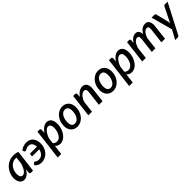

<svg xmlns="http://www.w3.org/2000/svg" viewBox="447 -2179 4011 4011"><g transform="rotate(-45 2452.0 -174.0)"><path d="M419 0H362.5Q342 0 334.5 -10.5Q327 -21 327 -36.5L333.5 -119Q316 -90 296 -66.8Q276 -43.5 254 -27Q232 -10.5 207.5 -1.5Q183 7.5 157 7.5Q127.5 7.5 102.5 -4Q77.5 -15.5 59.5 -38.5Q41.5 -61.5 31.2 -95.2Q21 -129 21 -173.5Q21 -219 32.5 -262.2Q44 -305.5 65 -343.8Q86 -382 115.5 -414Q145 -446 181.5 -469Q218 -492 260.2 -504.8Q302.5 -517.5 349 -517.5Q382.5 -517.5 415.5 -512.2Q448.5 -507 480 -494ZM198 -81.5Q220.5 -81.5 241.8 -96.2Q263 -111 282.2 -136.8Q301.5 -162.5 318 -197.5Q334.5 -232.5 347 -273.5L367.5 -437.5Q359 -438.5 350.8 -439.2Q342.5 -440 334 -440Q291 -440 253.2 -420Q215.5 -400 187.8 -366Q160 -332 144 -287.2Q128 -242.5 128 -193Q128 -136 146.2 -108.8Q164.5 -81.5 198 -81.5Z M556.5 -455Q576 -470 596.2 -481.5Q616.5 -493 638 -501Q659.5 -509 683.2 -513.2Q707 -517.5 734 -517.5Q782.5 -517.5 820 -501.2Q857.5 -485 883 -455.5Q908.5 -426 921.8 -384Q935 -342 935 -290.5Q935 -227 915 -172.5Q895 -118 859.5 -78Q824 -38 775 -15.2Q726 7.5 668 7.5Q617 7.5 580 -10.5Q543 -28.5 516 -63.5L547 -101Q551 -105.5 556 -108.8Q561 -112 567 -112Q574.5 -112 582.2 -106.2Q590 -100.5 601.2 -93.8Q612.5 -87 628.5 -81.2Q644.5 -75.5 668 -75.5Q699 -75.5 725 -86.2Q751 -97 771 -116.5Q791 -136 804.8 -163.5Q818.5 -191 825 -224.5H613.5L622 -296.5H831Q828.5 -364.5 799 -400.5Q769.5 -436.5 714 -436.5Q691.5 -436.5 674 -430.8Q656.5 -425 643 -418Q629.5 -411 619.2 -405.2Q609 -399.5 600 -399.5Q588 -400 582.8 -404.2Q577.5 -408.5 575 -414Z M977.5 169.5 1060.5 -511H1114.5Q1132 -511 1141.2 -502.2Q1150.5 -493.5 1150.5 -475L1144.5 -387Q1163 -417 1184.8 -441Q1206.5 -465 1230.5 -482.2Q1254.5 -499.5 1280.2 -508.8Q1306 -518 1333 -518Q1365 -518 1390.8 -506.2Q1416.5 -494.5 1434.5 -470.8Q1452.5 -447 1462.2 -411.8Q1472 -376.5 1472 -329.5Q1472 -287 1463.2 -245.5Q1454.5 -204 1438.5 -166.8Q1422.5 -129.5 1399.8 -97.5Q1377 -65.5 1349.5 -42.2Q1322 -19 1290 -5.8Q1258 7.5 1223.5 7.5Q1187.5 7.5 1158.2 -6Q1129 -19.5 1108 -43.5L1082 169.5ZM1291.5 -432Q1269.5 -432 1246.8 -417.8Q1224 -403.5 1203 -378Q1182 -352.5 1163.8 -318Q1145.5 -283.5 1132.5 -243L1116.5 -116Q1134.5 -93.5 1158.8 -84.5Q1183 -75.5 1207.5 -75.5Q1231.5 -75.5 1252.5 -85.5Q1273.5 -95.5 1291 -113Q1308.5 -130.5 1322.5 -154.2Q1336.5 -178 1346 -205Q1355.5 -232 1360.5 -261.2Q1365.5 -290.5 1365.5 -319Q1365.5 -375.5 1346.2 -403.8Q1327 -432 1291.5 -432Z M1736.5 -76.5Q1770 -76.5 1797.5 -95.2Q1825 -114 1844.2 -145.5Q1863.5 -177 1874 -218.2Q1884.5 -259.5 1884.5 -304.5Q1884.5 -370.5 1860.2 -402.2Q1836 -434 1788.5 -434Q1754.5 -434 1727.2 -415.5Q1700 -397 1681 -366Q1662 -335 1651.5 -293.5Q1641 -252 1641 -206.5Q1641 -76.5 1736.5 -76.5ZM1727 7.5Q1685 7.5 1649.5 -6.8Q1614 -21 1588.2 -48.2Q1562.5 -75.5 1548 -115.2Q1533.5 -155 1533.5 -205.5Q1533.5 -271 1554.2 -328Q1575 -385 1611 -427.2Q1647 -469.5 1695.2 -493.8Q1743.5 -518 1798.5 -518Q1840.5 -518 1876 -503.8Q1911.5 -489.5 1937 -462.2Q1962.5 -435 1977 -395.2Q1991.5 -355.5 1991.5 -305Q1991.5 -262 1982 -222Q1972.5 -182 1955.5 -147.2Q1938.5 -112.5 1914.2 -84Q1890 -55.5 1860.8 -35.2Q1831.5 -15 1797.5 -3.8Q1763.5 7.5 1727 7.5Z M2054 0 2115 -511H2169Q2186.5 -511 2195.8 -502.2Q2205 -493.5 2205 -475L2199.5 -394.5Q2239.5 -456 2288.5 -487Q2337.5 -518 2389.5 -518Q2421.5 -518 2446.5 -505.2Q2471.5 -492.5 2487.5 -467.8Q2503.5 -443 2509.5 -407Q2515.5 -371 2510 -324.5L2471.5 0H2364.5L2403 -324.5Q2410 -379 2396.8 -403.8Q2383.5 -428.5 2349 -428.5Q2327 -428.5 2303.8 -416Q2280.5 -403.5 2259 -380.8Q2237.5 -358 2219.2 -325.8Q2201 -293.5 2189 -254L2161 0Z M2793.5 -76.5Q2827 -76.5 2854.5 -95.2Q2882 -114 2901.2 -145.5Q2920.5 -177 2931 -218.2Q2941.5 -259.5 2941.5 -304.5Q2941.5 -370.5 2917.2 -402.2Q2893 -434 2845.5 -434Q2811.5 -434 2784.2 -415.5Q2757 -397 2738 -366Q2719 -335 2708.5 -293.5Q2698 -252 2698 -206.5Q2698 -76.5 2793.5 -76.5ZM2784 7.5Q2742 7.5 2706.5 -6.8Q2671 -21 2645.2 -48.2Q2619.5 -75.5 2605 -115.2Q2590.5 -155 2590.5 -205.5Q2590.5 -271 2611.2 -328Q2632 -385 2668 -427.2Q2704 -469.5 2752.2 -493.8Q2800.5 -518 2855.5 -518Q2897.5 -518 2933 -503.8Q2968.5 -489.5 2994 -462.2Q3019.5 -435 3034 -395.2Q3048.5 -355.5 3048.5 -305Q3048.5 -262 3039 -222Q3029.5 -182 3012.5 -147.2Q2995.5 -112.5 2971.2 -84Q2947 -55.5 2917.8 -35.2Q2888.5 -15 2854.5 -3.8Q2820.5 7.5 2784 7.5Z M3089.5 169.5 3172.5 -511H3226.5Q3244 -511 3253.2 -502.2Q3262.5 -493.5 3262.5 -475L3256.5 -387Q3275 -417 3296.8 -441Q3318.5 -465 3342.5 -482.2Q3366.5 -499.5 3392.2 -508.8Q3418 -518 3445 -518Q3477 -518 3502.8 -506.2Q3528.5 -494.5 3546.5 -470.8Q3564.5 -447 3574.2 -411.8Q3584 -376.5 3584 -329.5Q3584 -287 3575.2 -245.5Q3566.5 -204 3550.5 -166.8Q3534.5 -129.5 3511.8 -97.5Q3489 -65.5 3461.5 -42.2Q3434 -19 3402 -5.8Q3370 7.5 3335.5 7.5Q3299.5 7.5 3270.2 -6Q3241 -19.5 3220 -43.5L3194 169.5ZM3403.5 -432Q3381.5 -432 3358.8 -417.8Q3336 -403.5 3315 -378Q3294 -352.5 3275.8 -318Q3257.5 -283.5 3244.5 -243L3228.5 -116Q3246.5 -93.5 3270.8 -84.5Q3295 -75.5 3319.5 -75.5Q3343.5 -75.5 3364.5 -85.5Q3385.5 -95.5 3403 -113Q3420.5 -130.5 3434.5 -154.2Q3448.5 -178 3458 -205Q3467.5 -232 3472.5 -261.2Q3477.5 -290.5 3477.5 -319Q3477.5 -375.5 3458.2 -403.8Q3439 -432 3403.5 -432Z M3644.5 0 3706 -511H3760Q3777.5 -511 3786.8 -502.2Q3796 -493.5 3796 -475L3791.5 -403Q3827.5 -460.5 3869.8 -489.2Q3912 -518 3959 -518Q4008 -518 4034 -484.8Q4060 -451.5 4062 -389Q4099 -455.5 4144.5 -486.8Q4190 -518 4242 -518Q4307 -518 4336.5 -467.5Q4366 -417 4355 -324.5L4316.5 0H4211L4249 -324.5Q4252.5 -351.5 4251.8 -371.2Q4251 -391 4245.8 -403.8Q4240.5 -416.5 4230.2 -422.5Q4220 -428.5 4203.5 -428.5Q4183.5 -428.5 4163.8 -418Q4144 -407.5 4126 -387.5Q4108 -367.5 4092.5 -338.5Q4077 -309.5 4065 -272.5L4033 0H3927.5L3966 -324.5Q3969.5 -351.5 3969 -371.2Q3968.5 -391 3963.5 -403.8Q3958.5 -416.5 3948.5 -422.5Q3938.5 -428.5 3922 -428.5Q3900 -428.5 3880 -417.2Q3860 -406 3842 -385Q3824 -364 3808.5 -333.8Q3793 -303.5 3781 -265.5L3749.5 0Z M4563 146Q4551 169.5 4527.5 169.5H4448L4560 -35.5L4430 -510H4519Q4531.5 -510 4537.5 -503.8Q4543.5 -497.5 4545.5 -489L4617.5 -199.5Q4620 -188 4621.8 -176.2Q4623.5 -164.5 4624.5 -152.5Q4629.5 -164.5 4634.8 -176.2Q4640 -188 4645.5 -200L4788 -489.5Q4792.5 -498.5 4800.8 -504.2Q4809 -510 4818 -510H4903.5Z"/></g></svg>

Font: Lato Semibold
Style: Italic
Weight: 600
Italic angle: -7°
Designer: Lukasz Dziedzic
Foundry: tyPoland Lukasz Dziedzic
Version: Version 2.006; 2014-01-15